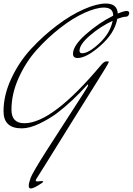

<svg xmlns="http://www.w3.org/2000/svg" viewBox="-26 -752 753 1089"><path d="M471 -273Q384 -176 297 -110Q254 -78 198 -51Q142 -24 97 -24Q-6 -24 -6 -121Q-6 -212 38 -306.5Q82 -401 150.5 -475Q219 -549 298 -608.5Q377 -668 450.5 -700Q524 -732 574 -732Q639 -732 642 -675Q677 -690 695 -690Q707 -687 707 -679Q707 -671 702 -664Q697 -657 685 -657Q673 -657 639 -645Q625 -565 545 -494Q465 -423 414 -423Q388 -423 388 -447Q388 -493 461 -557.5Q534 -622 616 -663V-664Q616 -709 563 -709Q520 -709 454 -679.5Q388 -650 316.5 -594.5Q245 -539 182.5 -469.5Q120 -400 79.5 -309.5Q39 -219 39 -130Q39 -53 112 -53Q271 -53 548 -384Q565 -404 578 -404Q591 -404 591 -401.5Q591 -399 585 -387.5Q579 -376 516.5 -276Q454 -176 382 -61Q196 239 180 263Q177 269 177 273Q177 277 186 277L211 275Q219 275 219 278Q219 283 190 300Q161 317 149 317Q137 317 137 302Q137 287 147.5 257.5Q158 228 240.5 98.5Q323 -31 398.5 -146.5Q474 -262 474 -267.5Q474 -273 471 -273ZM440 -450Q477 -450 538 -507Q599 -564 613 -634Q544 -602 484.5 -551Q425 -500 425 -464Q425 -450 440 -450Z"/></svg>

Font: Mr De Haviland
Style: Regular
Weight: 400
Designer: Alejandro Paul
Foundry: Alejandro Paul
Version: Version 1.000